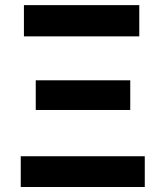

<svg xmlns="http://www.w3.org/2000/svg" viewBox="-20 -748 662 768"><path d="M75.7 -602.5V-727.5H537.1V-602.5ZM123 -308.1V-426.8H501V-308.1ZM63 0V-123H559.1V0Z"/></svg>

Font: Inter Tight
Style: Bold
Weight: 700
Designer: Rasmus Andersson
Foundry: rsms
Version: Version 3.004; ttfautohint (v1.8.4.7-5d5b)